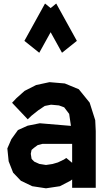

<svg xmlns="http://www.w3.org/2000/svg" viewBox="-20 -1049 579 1072"><path d="M480.5 -476.1 511.7 -377.9 514.6 -316.9V-0.5H382.8V-46.9L373.5 -40L314.5 -9.3L236.8 2.4L160.2 -9.3L96.7 -39.6L53.2 -85L28.3 -148.4L21 -220.2L43.5 -272L80.1 -322.8L134.3 -347.2L202.1 -360.8L376 -346.2L366.2 -413.1L338.4 -449.7L309.1 -460.4L265.1 -464.4L230 -457.5L194.3 -433.6L156.2 -403.3L134.8 -382.8L47.4 -475.1L70.8 -500L117.2 -541.5L181.6 -574.2L256.3 -590.3L341.8 -583L419.9 -550.8ZM336.9 -158.2 350.1 -167 382.8 -140.1V-245.6H216.8L190.4 -238.8L170.4 -224.1L156.2 -211.9L151.9 -190.4L156.2 -162.6L161.1 -156.7L171.4 -146.5L199.7 -133.8L236.8 -127.9L272.9 -133.3L303.2 -142.1ZM409.2 -820.8 326.2 -754.4 262.7 -869.1 199.2 -754.4 116.2 -820.8 231.4 -1029.3 262.7 -1003.9 293.9 -1029.3Z"/></svg>

Font: Gap Sans
Style: Black
Weight: 400
Designer: Alexandre Liziard and Etienne Ozeray
Foundry: Interstices.io
Version: Version 1.6.1 - December 3. 2014